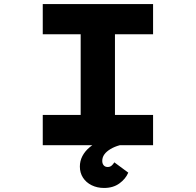

<svg xmlns="http://www.w3.org/2000/svg" viewBox="-20 -720 971 952"><path d="M192 0V-150H380V-550H192V-700H739V-550H550V-150H739V0ZM496 212Q462 212 434.5 198.5Q407 185 391.5 161Q376 137 376 106Q376 78 388.5 54Q401 30 423.5 11Q446 -8 476.5 -23Q507 -38 542 -47L574 0Q548 7 528 19Q508 31 497.5 45.5Q487 60 487 78Q487 91 494 99.5Q501 108 514 108Q525 108 532.5 102Q540 96 547 85L616 136Q603 167 572 189.5Q541 212 496 212Z"/></svg>

Font: Lexend Zetta
Style: Bold
Weight: 700
Designer: Bonnie Shaver-Troup, Thomas Jockin
Foundry: Lexend
Version: Version 1.007